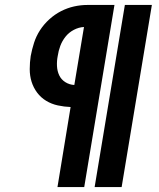

<svg xmlns="http://www.w3.org/2000/svg" viewBox="-20 -755 640 775"><path d="M362 0 484 -735H593L471 0ZM212 0 265 -323Q239 -324 213.5 -329.5Q188 -335 166.5 -348Q145 -361 130 -381Q115 -401 107.5 -425Q100 -449 100 -476Q100 -503 104 -529Q109 -556 117.5 -582.5Q126 -609 141.5 -633Q157 -657 179 -677Q201 -697 226.5 -710Q252 -723 279 -729Q306 -735 333 -735H442L320 0ZM280 -412 319 -646Q298 -645 278 -634.5Q258 -624 244.5 -607Q231 -590 223.5 -570Q216 -550 213 -529Q209 -509 210 -488.5Q211 -468 219 -451Q227 -434 243.5 -423.5Q260 -413 280 -412Z"/></svg>

Font: Iosevka Curly Slab HvExObl
Style: Regular
Weight: 900
Width: 7
Italic angle: -9°
Monospace: yes
Designer: Belleve Invis
Foundry: Belleve Invis
Version: Version 11.1.0; ttfautohint (v1.8.3)